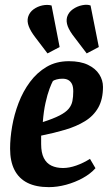

<svg xmlns="http://www.w3.org/2000/svg" viewBox="-20 -767 454 797"><path d="M177.2 -545.3 126.7 -611.7Q107.1 -637.2 99.4 -657.7Q91.6 -678.1 96.4 -696.1Q102.3 -715.9 119 -728.1Q135.7 -740.3 156.4 -744.6Q177 -748.8 194 -744.2L227.5 -571.8ZM339.9 -545.3 289.4 -611.7Q269.1 -637.2 261.3 -657.7Q253.6 -678.1 258.4 -696.1Q264.3 -715.9 282.2 -728.5Q300 -741.1 321.1 -745.3Q342.1 -749.6 355.9 -744.2L390.2 -571.8ZM182.9 9.8Q129.7 9.8 94.1 -8Q58.4 -25.9 40.2 -61.4Q21.9 -97 21.9 -150.1Q21.9 -193.4 30.4 -242.6Q38.9 -291.8 57.2 -339.8Q75.5 -387.8 104.6 -426.9Q133.6 -466 173.5 -489.5Q213.3 -513 266.1 -513Q313.7 -513 345.1 -497.9Q376.5 -482.8 392 -458.4Q407.5 -434.1 407.5 -406.2Q407.5 -355.1 387.9 -320.3Q368.2 -285.6 332.6 -263.9Q297 -242.1 250.8 -228.5Q204.6 -214.8 150.8 -204V-169Q150.8 -133.1 161.8 -111.2Q172.8 -89.3 193.4 -79.4Q214 -69.6 241.8 -69.6Q267.2 -69.6 296.7 -79.9Q326.2 -90.3 353.5 -107.6L376.3 -68.8Q356.3 -46 324 -28.1Q291.6 -10.2 254.7 -0.2Q217.7 9.8 182.9 9.8ZM157.7 -260.3Q201.4 -274.3 227.2 -287.6Q252.9 -300.8 265 -315.4Q277.1 -329.9 280.6 -347.7Q284.1 -365.5 284.1 -388.3Q284.1 -407.2 278.6 -418.4Q273 -429.5 263.3 -434.9Q253.6 -440.3 239.1 -440.3Q225.8 -440.3 214.8 -437.2Q203.8 -434.1 199.6 -430.8Q194.4 -421.9 185.5 -398.4Q176.7 -375 168.9 -339.9Q161.1 -304.8 157.7 -260.3Z"/></svg>

Font: Faustina Light
Style: Italic
Weight: 300
Italic angle: -8°
Designer: Alfonso Garcia
Foundry: http://www.omnibus-type.com
Version: Version 1.200